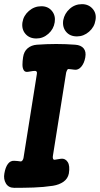

<svg xmlns="http://www.w3.org/2000/svg" viewBox="-41 -890 481 923"><path d="M28 13Q0 13 -12.5 -8Q-25 -29 -20 -56Q-15 -86 -3 -102Q9 -118 27 -117Q35 -117 42.5 -116Q50 -115 58 -114Q64 -114 67.5 -119.5Q71 -125 72 -131L136 -533Q138 -541 135 -545.5Q132 -550 125 -549Q118 -549 110.5 -547.5Q103 -546 95 -545Q80 -542 73.5 -552Q67 -562 67 -579Q67 -596 70 -615Q74 -643 92 -658Q110 -673 136 -675Q230 -682 321 -675Q348 -673 361 -657.5Q374 -642 369 -614Q364 -586 349.5 -569Q335 -552 316 -555Q311 -556 304.5 -556.5Q298 -557 290 -558Q285 -559 282 -553.5Q279 -548 277 -541L213 -139Q212 -130 214.5 -125.5Q217 -121 222 -122Q229 -123 237 -124.5Q245 -126 253 -127Q273 -129 284.5 -111Q296 -93 290 -56Q285 -31 264.5 -16.5Q244 -2 214 3Q167 10 120.5 11.5Q74 13 28 13ZM134 -705Q100 -705 81 -727.5Q62 -750 67 -783Q72 -815 98 -837.5Q124 -860 158 -860Q190 -860 208.5 -837.5Q227 -815 222 -783Q217 -750 191.5 -727.5Q166 -705 134 -705ZM329 -715Q295 -715 276.5 -737.5Q258 -760 263 -793Q269 -825 294 -847.5Q319 -870 353 -870Q385 -870 404.5 -847.5Q424 -825 418 -793Q413 -760 387 -737.5Q361 -715 329 -715Z"/></svg>

Font: Winky Sans SemiBold
Style: Italic
Weight: 600
Italic angle: -8.97852°
Designer: Simon Atzbach
Foundry: typofactur
Version: Version 1.205